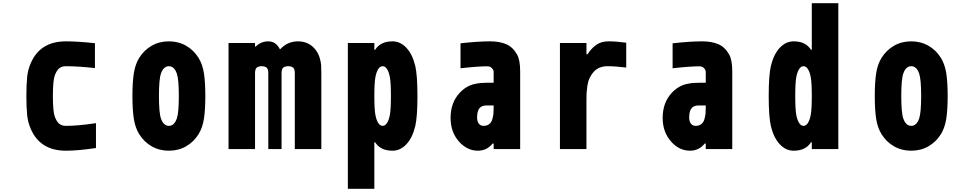

<svg xmlns="http://www.w3.org/2000/svg" viewBox="-20 -937 6040 1207"><path d="M173.8 -541Q233.1 -677.1 394.5 -677.1Q468.1 -677.1 576.8 -665.4V-509.1Q466.8 -520.8 394.5 -520.8Q366.5 -520.8 350.3 -505.9Q334 -490.9 323.6 -460.3Q312.5 -426.4 312.5 -333.3Q312.5 -240.2 323.6 -206.4Q334 -175.8 350.3 -160.8Q366.5 -145.8 394.5 -145.8Q470.7 -145.8 583.3 -162.8V-6.5Q471.4 10.4 394.5 10.4Q233.1 10.4 173.8 -125.7Q155.6 -166.7 150.7 -213.5Q145.8 -260.4 145.8 -333.3Q145.8 -406.2 150.7 -453.1Q155.6 -500 173.8 -541Z M1228.5 -572.9Q1253.9 -531.2 1262.4 -474.3Q1270.8 -417.3 1270.8 -333.3Q1270.8 -249.3 1262.4 -192.4Q1253.9 -135.4 1228.5 -93.8Q1197.9 -44.9 1150.1 -17.3Q1102.2 10.4 1041.7 10.4Q981.1 10.4 933.3 -17.3Q885.4 -44.9 854.8 -93.8Q829.4 -135.4 821 -192.4Q812.5 -249.3 812.5 -333.3Q812.5 -417.3 821 -474.3Q829.4 -531.2 854.8 -572.9Q885.4 -621.7 933.3 -649.4Q981.1 -677.1 1041.7 -677.1Q1102.2 -677.1 1150.1 -649.4Q1197.9 -621.7 1228.5 -572.9ZM992.2 -475.9Q979.2 -440.1 979.2 -333.3Q979.2 -226.6 992.2 -190.8Q1008.5 -145.8 1041.7 -145.8Q1074.9 -145.8 1091.1 -190.8Q1104.2 -226.6 1104.2 -333.3Q1104.2 -440.1 1091.1 -475.9Q1074.9 -520.8 1041.7 -520.8Q1008.5 -520.8 992.2 -475.9Z M1666.7 -677.1Q1714.8 -677.1 1740.2 -626.3Q1787.1 -677.1 1852.9 -677.1Q1924.5 -677.1 1966.1 -621.1Q1981.8 -599.6 1989.6 -573.6Q1997.4 -547.5 1998.7 -529Q2000 -510.4 2000 -475.3V0H1833.3V-475.3Q1833.3 -502.6 1823.6 -511.1Q1812.5 -520.8 1791.7 -520.8Q1770.8 -520.8 1759.8 -511.1Q1750 -502.6 1750 -475.3V0H1666.7V-475.3Q1666.7 -502.6 1656.9 -511.1Q1645.8 -520.8 1625 -520.8Q1604.2 -520.8 1593.1 -511.1Q1583.3 -502.6 1583.3 -475.3V0H1416.7V-666.7H1583.3V-643.9H1587.2Q1620.4 -677.1 1666.7 -677.1Z M2447.3 -677.1Q2496.7 -677.1 2534.8 -636.4Q2572.9 -595.7 2590.5 -522.8Q2604.2 -464.2 2604.2 -333.3Q2604.2 -202.5 2590.5 -143.9Q2572.9 -71 2534.8 -30.3Q2496.7 10.4 2447.3 10.4Q2371.7 10.4 2338.5 -42.3H2333.3V250H2166.7V-666.7H2333.3V-624.3H2338.5Q2371.7 -677.1 2447.3 -677.1ZM2339.8 -451.2Q2333.3 -416 2333.3 -333.3Q2333.3 -250.7 2339.8 -215.5Q2345.1 -185.5 2356.8 -165.7Q2368.5 -145.8 2385.4 -145.8Q2402.3 -145.8 2414.1 -165.7Q2425.8 -185.5 2431 -215.5Q2437.5 -250.7 2437.5 -333.3Q2437.5 -416 2431 -451.2Q2425.8 -481.1 2414.1 -501Q2402.3 -520.8 2385.4 -520.8Q2368.5 -520.8 2356.8 -501Q2345.1 -481.1 2339.8 -451.2Z M3083.3 -274.1H3039.1Q3007.2 -274.1 2993.2 -255.5Q2979.2 -237 2979.2 -197.3Q2979.2 -175.1 2989.6 -160.5Q3000 -145.8 3019.5 -145.8Q3041.7 -145.8 3055.7 -156.9Q3069.7 -168 3075.2 -188.5Q3080.7 -209 3082 -223.3Q3083.3 -237.6 3083.3 -259.1ZM3062.5 -677.1Q3118.5 -677.1 3160.8 -659.8Q3203.1 -642.6 3230.5 -594.4Q3250 -559.9 3250 -487.6V0H3083.3V-34.5H3076.8Q3040.4 10.4 2984.4 10.4Q2915.4 10.4 2863.9 -48.8Q2812.5 -108.1 2812.5 -196Q2812.5 -291.7 2869.8 -353.5Q2890.6 -375.7 2914.4 -389.6Q2938.2 -403.6 2963.2 -408.9Q2988.3 -414.1 3003.6 -415.4Q3018.9 -416.7 3040.4 -416.7H3083.3V-484.4Q3083.3 -497.4 3072.3 -508.8Q3061.2 -520.2 3043.6 -520.2Q2983.7 -520.2 2875 -507.8V-664.7Q2982.4 -677.1 3062.5 -677.1Z M3799.5 -520.8Q3745.4 -520.8 3712.9 -486.3Q3696.6 -468.1 3686.5 -446.3Q3676.4 -424.5 3672.5 -397.5Q3668.6 -370.4 3667.6 -353.8Q3666.7 -337.2 3666.7 -309.2V0H3500V-666.7H3666.7V-595.7H3673.2Q3699.2 -635.4 3730.1 -656.2Q3761.1 -677.1 3806 -677.1Q3851.6 -677.1 3916.7 -668.6V-512.4Q3847.7 -520.8 3799.5 -520.8Z M4416.7 -274.1H4372.4Q4340.5 -274.1 4326.5 -255.5Q4312.5 -237 4312.5 -197.3Q4312.5 -175.1 4322.9 -160.5Q4333.3 -145.8 4352.9 -145.8Q4375 -145.8 4389 -156.9Q4403 -168 4408.5 -188.5Q4414.1 -209 4415.4 -223.3Q4416.7 -237.6 4416.7 -259.1ZM4395.8 -677.1Q4451.8 -677.1 4494.1 -659.8Q4536.5 -642.6 4563.8 -594.4Q4583.3 -559.9 4583.3 -487.6V0H4416.7V-34.5H4410.2Q4373.7 10.4 4317.7 10.4Q4248.7 10.4 4197.3 -48.8Q4145.8 -108.1 4145.8 -196Q4145.8 -291.7 4203.1 -353.5Q4224 -375.7 4247.7 -389.6Q4271.5 -403.6 4296.5 -408.9Q4321.6 -414.1 4336.9 -415.4Q4352.2 -416.7 4373.7 -416.7H4416.7V-484.4Q4416.7 -497.4 4405.6 -508.8Q4394.5 -520.2 4377 -520.2Q4317.1 -520.2 4208.3 -507.8V-664.7Q4315.8 -677.1 4395.8 -677.1Z M4969.4 -677.1Q5044.9 -677.1 5078.1 -624.3H5083.3V-916.7H5250V0H5083.3V-42.3H5078.1Q5044.9 10.4 4969.4 10.4Q4919.9 10.4 4881.8 -30.3Q4843.7 -71 4826.2 -143.9Q4812.5 -202.5 4812.5 -333.3Q4812.5 -464.2 4826.2 -522.8Q4843.7 -595.7 4881.8 -636.4Q4919.9 -677.1 4969.4 -677.1ZM4985.7 -451.2Q4979.2 -416 4979.2 -333.3Q4979.2 -250.7 4985.7 -215.5Q4990.9 -185.5 5002.6 -165.7Q5014.3 -145.8 5031.2 -145.8Q5048.2 -145.8 5059.9 -165.7Q5071.6 -185.5 5076.8 -215.5Q5083.3 -250.7 5083.3 -333.3Q5083.3 -416 5076.8 -451.2Q5071.6 -481.1 5059.9 -501Q5048.2 -520.8 5031.2 -520.8Q5014.3 -520.8 5002.6 -501Q4990.9 -481.1 4985.7 -451.2Z M5895.2 -572.9Q5920.6 -531.2 5929 -474.3Q5937.5 -417.3 5937.5 -333.3Q5937.5 -249.3 5929 -192.4Q5920.6 -135.4 5895.2 -93.8Q5864.6 -44.9 5816.7 -17.3Q5768.9 10.4 5708.3 10.4Q5647.8 10.4 5599.9 -17.3Q5552.1 -44.9 5521.5 -93.8Q5496.1 -135.4 5487.6 -192.4Q5479.2 -249.3 5479.2 -333.3Q5479.2 -417.3 5487.6 -474.3Q5496.1 -531.2 5521.5 -572.9Q5552.1 -621.7 5599.9 -649.4Q5647.8 -677.1 5708.3 -677.1Q5768.9 -677.1 5816.7 -649.4Q5864.6 -621.7 5895.2 -572.9ZM5658.9 -475.9Q5645.8 -440.1 5645.8 -333.3Q5645.8 -226.6 5658.9 -190.8Q5675.1 -145.8 5708.3 -145.8Q5741.5 -145.8 5757.8 -190.8Q5770.8 -226.6 5770.8 -333.3Q5770.8 -440.1 5757.8 -475.9Q5741.5 -520.8 5708.3 -520.8Q5675.1 -520.8 5658.9 -475.9Z"/></svg>

Font: Monoid
Style: Bold
Weight: 700
Width: 4
Designer: Andreas Larsen (@larsenwork)
Version: Version 0.61